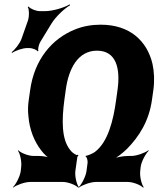

<svg xmlns="http://www.w3.org/2000/svg" viewBox="-20 -833 725 879"><path d="M676 -378 682 -420C688 -464 686 -504 678 -541C654 -642 578 -720 441 -720C399 -720 360 -713 323 -698C218 -656 137 -560 118 -420L112 -378C108 -352 107 -327 110 -302C115 -239 137 -185 169 -144C180 -129 199 -111 211 -105L214 -108C201 -115 176 -119 157 -119H134C110 -119 75 -133 64 -145L62 -143C72 -130 80 -93 77 -69L75 -50C72 -26 53 11 39 24L40 26C55 14 94 0 118 0H268C292 0 327 14 338 26L341 24C331 11 322 -26 325 -50L334 -114C334 -116 338 -120 339 -121L337 -125C335 -123 331 -122 329 -124C318 -129 308 -137 300 -148C262 -196 262 -282 275 -378L281 -421C294 -519 337 -601 424 -601C512 -601 532 -520 518 -421L512 -378C499 -280 474 -182 414 -137C406 -131 379 -119 373 -120L372 -116C378 -115 382 -97 381 -88L376 -50C373 -26 354 11 340 24L341 26C356 14 395 0 419 0H565C589 0 624 14 635 26L638 24C628 11 619 -26 622 -50L624 -69C627 -93 647 -130 661 -143L659 -145C644 -133 605 -119 581 -119H568C543 -119 510 -113 493 -104L494 -101C512 -109 543 -133 562 -152C617 -208 663 -280 676 -378ZM109 -742 78 -654C70 -633 47 -604 33 -594L36 -591C50 -601 83 -613 105 -613H115C127 -613 149 -605 152 -598L156 -600C152 -607 158 -631 165 -642L215 -724C235 -757 276 -795 301 -809L299 -813C274 -798 222 -782 186 -782H162C145 -782 118 -793 111 -803L107 -801C114 -791 114 -759 109 -742Z"/></svg>

Font: Asimov
Style: EdgeIt
Weight: 500
Designer: Google
Version: Version 2.000980: 2014